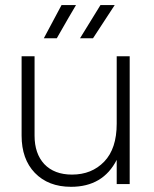

<svg xmlns="http://www.w3.org/2000/svg" viewBox="-20 -720 604 751"><path d="M277.3 -700.2Q257.8 -668 202.1 -570.3Q189.5 -570.3 151.4 -570.3Q168.9 -602.5 220.7 -700.2Q235.4 -700.2 277.3 -700.2ZM428.7 -700.2Q408.2 -668 343.8 -570.3Q331.1 -570.3 293 -570.3Q313.5 -602.5 373 -700.2Q386.7 -700.2 428.7 -700.2ZM436.5 -500Q449.2 -500 487.3 -500Q487.3 -375 487.3 0Q474.6 0 436.5 0Q436.5 -23.4 436.5 -94.7Q382.8 10.7 257.8 10.7Q168.9 10.7 116.2 -43.9Q64.5 -97.7 64.5 -189.5Q64.5 -293 64.5 -500Q77.1 -500 115.2 -500Q115.2 -421.9 115.2 -189.5Q115.2 -119.1 153.3 -78.1Q192.4 -37.1 261.7 -37.1Q338.9 -37.1 387.7 -87.9Q436.5 -138.7 436.5 -236.3Q436.5 -324.2 436.5 -500Z"/></svg>

Font: LeFont
Style: ExtraLight
Weight: 200
Designer: Leryon MEDIA
Version: Version 1.0